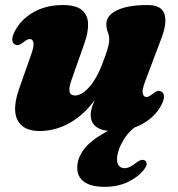

<svg xmlns="http://www.w3.org/2000/svg" viewBox="-20 -505 706 762"><path d="M545.5 -40.5 552.5 -24Q497.5 5 471 49Q444.5 93 444.5 127Q444.5 145.5 453 154Q461.5 162.5 474 162.5Q485 162.5 497 156.5Q509 150.5 521 140.5Q530 134 537.2 131Q544.5 128 552 130.5Q559.5 133 561.8 142.8Q564 152.5 551 168.5Q529.5 197 488.5 216.8Q447.5 236.5 396 236.5Q341.5 236.5 314 216.8Q286.5 197 286.5 161Q286.5 123.5 312.2 88.8Q338 54 395 21.8Q452 -10.5 545.5 -40.5ZM620.5 -141.5Q630 -136.5 630.8 -123Q631.5 -109.5 620.5 -88.5Q596.5 -42 545.8 -13.5Q495 15 426.5 15Q384.5 15 362.2 -1.5Q340 -18 340 -49Q340 -67.5 348.8 -90Q357.5 -112.5 369 -136.8Q380.5 -161 390.2 -185Q400 -209 401.5 -230.5L418.5 -226Q392.5 -157.5 358.5 -111Q324.5 -64.5 287 -36.8Q249.5 -9 211.5 3Q173.5 15 139 15Q91 15 66.8 -6.2Q42.5 -27.5 40.2 -64.8Q38 -102 55 -150L104 -289.5Q116 -323.5 112.5 -336.8Q109 -350 99 -350Q93.5 -350 88 -347.5Q82.5 -345 74 -338Q62 -328.5 54.2 -326.8Q46.5 -325 39 -328.5Q29.5 -333.5 28.8 -347Q28 -360.5 39 -381.5Q63 -428 112.8 -456.5Q162.5 -485 230 -485Q280.5 -485 304.2 -465.8Q328 -446.5 329.5 -412Q331 -377.5 314.5 -331.5L265.5 -192.5Q253 -159.5 255.8 -142.8Q258.5 -126 278.5 -126Q291.5 -126 305.8 -134.8Q320 -143.5 334 -159.2Q348 -175 360.8 -197Q373.5 -219 384 -246Q393.5 -270 400 -289Q406.5 -308 410 -322.5Q413.5 -337 413.5 -347.5Q413.5 -364 407.8 -378Q402 -392 402 -410Q402 -444 445 -464.5Q488 -485 565.5 -485Q620.5 -485 632.2 -450.5Q644 -416 622 -357L555.5 -180.5Q543 -147 546.8 -133.5Q550.5 -120 560.5 -120Q566 -120 571.5 -122.8Q577 -125.5 585.5 -132Q597.5 -142 605.2 -143.8Q613 -145.5 620.5 -141.5Z"/></svg>

Font: Fraunces
Style: Italic
Weight: 900
Italic angle: -16°
Version: Version 1.000;[0bf87f6ff]